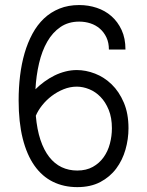

<svg xmlns="http://www.w3.org/2000/svg" viewBox="-20 -748 596 780"><path d="M301.8 -660.2Q257.8 -660.2 225.6 -638.2Q193.4 -616.2 171.9 -578.6Q150.4 -541 138.7 -491Q127 -440.9 124 -385.3Q140.6 -401.9 160.4 -416.3Q180.2 -430.7 201.4 -441.2Q222.7 -451.7 245.6 -457.5Q268.6 -463.4 292 -463.4Q328.6 -463.4 366 -449Q403.3 -434.6 433.6 -405.3Q463.9 -376 482.9 -331.5Q502 -287.1 502 -227.1Q502 -183.1 489.7 -140.1Q477.5 -97.2 452.1 -63.2Q426.8 -29.3 387.5 -8.5Q348.1 12.2 293.9 12.2Q239.3 12.2 195.1 -9.5Q150.9 -31.2 119.9 -75.2Q88.9 -119.1 72.3 -185.3Q55.7 -251.5 55.7 -340.3Q55.7 -391.6 61.5 -440.2Q67.4 -488.8 79.8 -531.7Q92.3 -574.7 111.8 -610.8Q131.3 -647 158.7 -672.9Q186 -698.7 221.7 -713.1Q257.3 -727.5 301.8 -727.5Q338.9 -727.5 372.8 -716.3Q406.7 -705.1 432.6 -682.4Q458.5 -659.7 474.1 -626Q489.7 -592.3 489.7 -546.9H422.4Q422.4 -574.7 412.4 -595.9Q402.3 -617.2 385.7 -631.6Q369.1 -646 347.4 -653.1Q325.7 -660.2 301.8 -660.2ZM292 -396Q264.6 -396 238.5 -385.5Q212.4 -375 190.2 -358.2Q168 -341.3 151.1 -320.1Q134.3 -298.8 125.5 -277.8Q130.4 -221.7 144.3 -179.9Q158.2 -138.2 179.9 -110.4Q201.7 -82.5 230.5 -68.8Q259.3 -55.2 293.9 -55.2Q330.6 -55.2 357.2 -70.1Q383.8 -85 401.1 -109.4Q418.5 -133.8 426.5 -164.6Q434.6 -195.3 434.6 -227.1Q434.6 -270 421.6 -301.8Q408.7 -333.5 388.2 -354.5Q367.7 -375.5 342.3 -385.7Q316.9 -396 292 -396Z"/></svg>

Font: AnjaliOldLipi
Style: Regular
Weight: 400
Italic angle: -12°
Designer: Kevin & Siji
Foundry: Kevin & Siji
Version: Version 0.730 2004